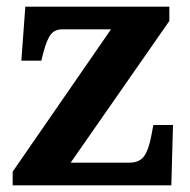

<svg xmlns="http://www.w3.org/2000/svg" viewBox="-20 -556 569 576"><path d="M18 0V-41L313 -468H167Q145 -468 133 -453.5Q121 -439 110 -398L104 -374H44L56 -536H488V-493L192 -68H368Q398 -68 412 -87Q426 -106 434 -149L440 -181H499L494 0Z"/></svg>

Font: Noto Serif Thai
Style: Bold
Weight: 700
Designer: Monotype Design Team
Foundry: Monotype Imaging Inc.
Version: Version 2.002; ttfautohint (v1.8.4.7-5d5b)